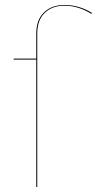

<svg xmlns="http://www.w3.org/2000/svg" viewBox="-20 -753 390 773"><path d="M350 -701 348 -697Q296 -730 239 -730Q190 -730 160 -701Q130 -672 130 -618V0H126V-513H35V-517H126V-618Q126 -673 157 -703Q188 -733 239 -733Q299 -733 350 -701Z"/></svg>

Font: FiraGO Four
Style: Regular
Weight: 100
Designer: bBox Type
Foundry: bBox Type GmbH
Version: Version 1.001